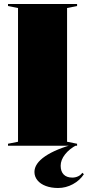

<svg xmlns="http://www.w3.org/2000/svg" viewBox="-20 -728 439 959"><path d="M365 -708V-698L315 -688V-20L365 -10V0H20V-10L70 -20V-688L20 -698V-708ZM364 -4Q327 15 305 43Q283 71 283 100Q283 128 298 143.5Q313 159 341 159Q357 159 370.5 152.5Q384 146 391 135L399 142Q379 173 344 192Q309 211 270 211Q236 211 209 201Q182 191 167 172.5Q152 154 152 131Q152 89 205.5 52.5Q259 16 357 -10Z"/></svg>

Font: Kalnia
Style: Bold
Weight: 700
Designer: Frida Medrano
Foundry: Frida Medrano
Version: Version 1.105